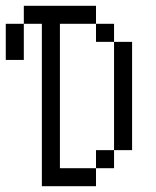

<svg xmlns="http://www.w3.org/2000/svg" viewBox="-20 -645 540 665"><path d="M125 -562.5V0H312.5V-62.5H187.5Q187.5 -62.5 187.5 -562.5H312.5V-500H375Q375 -500 375 -125H312.5V-62.5H375V-125H437.5Q437.5 -125 437.5 -500H375V-562.5H312.5V-625H62.5V-562.5H0Q0 -562.5 0 -437.5H62.5Q62.5 -437.5 62.5 -562.5Z"/></svg>

Font: CalcUnifontExMono
Style: Regular
Weight: 500
Version: Version 15.0.06